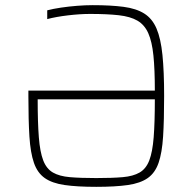

<svg xmlns="http://www.w3.org/2000/svg" viewBox="-20 -716 746 744"><path d="M353 8Q279 8 230.5 1Q182 -6 153.5 -26Q125 -46 111.5 -85Q98 -124 94 -187Q90 -250 90 -344V-365H580Q580 -447 574.5 -501Q569 -555 554.5 -587.5Q540 -620 512.5 -636Q485 -652 440 -657Q395 -662 329 -662Q290 -662 243.5 -656.5Q197 -651 163 -642V-676Q186 -682 216.5 -686.5Q247 -691 279 -693.5Q311 -696 339 -696Q410 -696 459 -689.5Q508 -683 539 -663.5Q570 -644 586.5 -605.5Q603 -567 609.5 -503Q616 -439 616 -344Q616 -250 612 -187Q608 -124 594.5 -85Q581 -46 552.5 -26Q524 -6 475.5 1Q427 8 353 8ZM353 -26Q415 -26 455.5 -29.5Q496 -33 521 -47.5Q546 -62 558.5 -94.5Q571 -127 575.5 -184Q580 -241 580 -331H126Q126 -241 130.5 -184Q135 -127 147.5 -94.5Q160 -62 185 -47.5Q210 -33 251 -29.5Q292 -26 353 -26Z"/></svg>

Font: Saira Thin
Style: Regular
Weight: 100
Designer: Hector Gatti with collaboration of the Omnibus-Type team
Foundry: Omnibus-Type
Version: Version 1.101